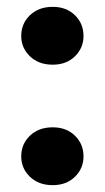

<svg xmlns="http://www.w3.org/2000/svg" viewBox="-20 -536 308 561"><path d="M134 5Q93 5 67.5 -19.5Q42 -44 42 -79Q42 -115 67.5 -139.5Q93 -164 134 -164Q174 -164 199 -139.5Q224 -115 224 -79Q224 -44 199 -19.5Q174 5 134 5ZM134 -347Q93 -347 67.5 -371.5Q42 -396 42 -431Q42 -467 67.5 -491.5Q93 -516 134 -516Q174 -516 199 -491.5Q224 -467 224 -431Q224 -396 199 -371.5Q174 -347 134 -347Z"/></svg>

Font: DM Sans 17pt Black
Style: Regular
Weight: 900
Version: Version 4.004;gftools[0.9.30]